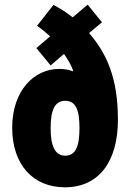

<svg xmlns="http://www.w3.org/2000/svg" viewBox="-20 -789 556 819"><path d="M208 -768 138 -679C158 -665 176 -650 194 -634L135 -584L196 -510L253 -559C271 -533 285 -509 292 -487L290 -485C273 -492 254 -495 232 -495C126 -495 32 -403 32 -244C32 -89 119 10 257 10C401 10 483 -99 483 -278C483 -457 435 -561 360 -648L415 -694L354 -769L290 -715C261 -738 233 -755 208 -768ZM258 -359C303 -359 319 -321 319 -243C319 -165 303 -125 258 -125C215 -125 196 -166 196 -242C196 -322 215 -359 258 -359Z"/></svg>

Font: Noto Sans Gujarati ExtraCondensed Black
Style: Regular
Weight: 900
Width: 2
Designer: Jelle Bosma - Monotype Design Team, Universal Thirst
Foundry: Monotype Imaging Inc.
Version: Version 2.106